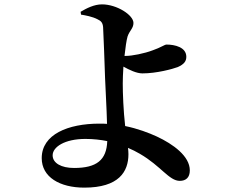

<svg xmlns="http://www.w3.org/2000/svg" viewBox="-20 -808 1040 879"><path d="M319 -39C261 -39 221 -61 221 -97C221 -135 276 -172 371 -172C407 -172 441 -168 471 -162C468 -75 422 -39 319 -39ZM550 -552C554 -589 559 -624 564 -641C573 -668 591 -678 591 -703C591 -739 515 -788 447 -788C411 -788 376 -770 349 -754L351 -741C370 -738 403 -732 426 -720C443 -712 450 -704 452 -684C454 -657 459 -506 461 -451C463 -394 468 -320 470 -241C459 -242 447 -242 435 -242C292 -242 171 -193 171 -84C171 3 254 51 366 51C524 51 568 -22 568 -102C568 -112 567 -122 566 -131C585 -123 603 -114 620 -104C717 -48 754 20 803 20C831 20 849 5 849 -28C849 -93 773 -148 698 -183C661 -200 611 -219 553 -231C545 -301 542 -380 542 -426C542 -445 543 -473 545 -503C572 -488 605 -472 632 -472C697 -472 770 -492 794 -501C823 -514 833 -528 833 -548C833 -592 780 -604 742 -604C734 -604 715 -590 680 -578C641 -563 584 -552 556 -552Z"/></svg>

Font: Noto Serif CJK JP
Style: Bold
Weight: 700
Designer: Ryoko NISHIZUKA 西塚涼子 (kana & ideographs); Frank Grießhammer (Latin, Greek & Cyrillic); Wenlong ZHANG 张文龙 (bopomofo); San
Foundry: Adobe Systems Incorporated
Version: Version 1.000;PS 1;hotconv 16.6.53;makeotf.lib2.5.65590